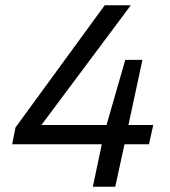

<svg xmlns="http://www.w3.org/2000/svg" viewBox="-20 -708 644 728"><path d="M366 -161 332 0H417L452 -161H545L561 -234H467L520 -481H455L384 -234H137L476 -688H377L39 -225L26 -161Z"/></svg>

Font: Saira UNSAM
Style: Italic
Weight: 400
Italic angle: -12°
Designer: Hector Gatti with collaboration of the Omnibus-Type team
Foundry: Omnibus-Type
Version: Version 0.072;PS 000.072;hotconv 1.0.88;makeotf.lib2.5.64775